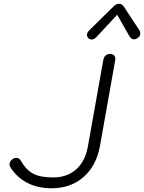

<svg xmlns="http://www.w3.org/2000/svg" viewBox="-20 -999 772 1029"><path d="M35 -104Q31 -111 31 -118Q31 -134 47 -146Q55 -153 67 -153Q83 -153 91 -139Q119 -89 157.5 -68.5Q196 -48 264 -48Q340 -48 388.5 -91.5Q437 -135 451 -214L533 -674Q539 -710 570 -710Q583 -710 590.5 -703Q598 -696 598 -683Q598 -677 597 -674L516 -218Q497 -111 428 -50.5Q359 10 256 10Q182 10 125.5 -19.5Q69 -49 35 -104ZM446 -812Q446 -824 459 -837L587 -963Q603 -979 618 -979Q633 -979 644 -963L727 -837Q732 -830 732 -820Q732 -804 716 -794Q706 -788 698 -788Q684 -788 673 -806L608 -920L502 -806Q486 -787 470 -787Q463 -787 455 -793Q446 -802 446 -812Z"/></svg>

Font: Kodchasan Light
Style: Italic
Weight: 300
Italic angle: -10°
Version: Version 1.000; ttfautohint (v1.6)